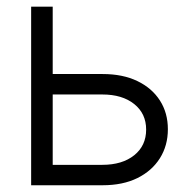

<svg xmlns="http://www.w3.org/2000/svg" viewBox="-20 -549 561 569"><path d="M125 -329.6H284.2Q343.8 -329.6 387 -308.8Q430.2 -288.1 453.9 -251.2Q477.5 -214.4 477.5 -166Q477.5 -117.7 453.9 -80.1Q430.2 -42.5 387 -21.2Q343.8 0 284.2 0H72.3V-529.3H136.2V-60.5H283.2Q342.3 -60.5 377.7 -88.9Q413.1 -117.2 413.1 -165Q413.1 -212.4 377.7 -240.7Q342.3 -269 283.2 -269H125Z"/></svg>

Font: Inter 24pt Light
Style: Regular
Weight: 300
Designer: Rasmus Andersson
Foundry: rsms
Version: Version 4.001;git-66647c0bb